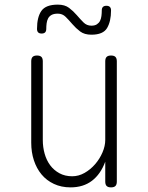

<svg xmlns="http://www.w3.org/2000/svg" viewBox="-20 -800 640 830"><path d="M435 -195V-535Q435 -548 441 -554Q447 -560 460 -560Q473 -560 479 -554Q485 -548 485 -535V-15Q485 -2 479 4Q473 10 460 10Q447 10 441 4Q435 -2 435 -15V-101Q415 -47 377.5 -18.5Q340 10 285 10Q245 10 213 -5Q181 -20 159.5 -46Q138 -72 126.5 -107Q115 -142 115 -183V-535Q115 -548 121 -554Q127 -560 140 -560Q153 -560 159 -554Q165 -548 165 -535V-195Q165 -164 173 -135.5Q181 -107 197 -85.5Q213 -64 237 -51Q261 -38 292 -38Q320 -38 345.5 -52.5Q371 -67 391 -90Q411 -113 423 -141Q435 -169 435 -195ZM180 -675Q180 -665 175 -660Q170 -655 160 -655Q150 -655 145 -660Q140 -665 140 -675Q140 -726 159 -753Q178 -780 230 -780Q260 -780 278.5 -766Q297 -752 312 -734.5Q327 -717 341 -703Q355 -689 375 -689Q390 -689 399 -695Q408 -701 412.5 -710Q417 -719 418.5 -731Q420 -743 420 -755Q420 -765 425 -770Q430 -775 440 -775Q450 -775 455 -770Q460 -765 460 -755Q460 -708 443 -679Q426 -650 375 -650Q345 -650 326.5 -664Q308 -678 293 -695.5Q278 -713 264 -727Q250 -741 230 -741Q213 -741 203 -735.5Q193 -730 188 -720.5Q183 -711 181.5 -699Q180 -687 180 -675Z"/></svg>

Font: Maple Mono NL Thin
Style: Regular
Weight: 250
Monospace: yes
Designer: subframe7536
Version: Version 7.000